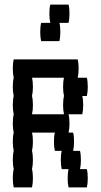

<svg xmlns="http://www.w3.org/2000/svg" viewBox="-20 -820 440 840"><path d="M160 -640Q156 -657 156 -680Q156 -704 160 -720H200Q196 -737 196 -760Q196 -784 200 -800H280Q284 -784 284 -760Q284 -737 280 -720H240Q244 -704 244 -680Q244 -657 240 -640ZM360 -80Q364 -64 364 -40Q364 -17 360 0H280Q276 -17 276 -40Q276 -64 280 -80H250Q246 -97 246 -120Q246 -144 250 -160H220Q216 -177 216 -200Q216 -224 220 -240H120Q124 -224 124 -200Q124 -177 120 -160Q124 -144 124 -120Q124 -97 120 -80Q124 -64 124 -40Q124 -17 120 0H40Q36 -17 36 -40Q36 -64 40 -80Q36 -97 36 -120Q36 -144 40 -160Q36 -177 36 -200Q36 -224 40 -240Q36 -257 36 -280Q36 -304 40 -320Q36 -337 36 -360Q36 -384 40 -400Q36 -417 36 -440Q36 -464 40 -480Q36 -497 36 -520Q36 -544 40 -560H320Q324 -544 324 -520Q324 -497 320 -480H360Q364 -464 364 -440Q364 -417 360 -400H340Q344 -384 344 -360Q344 -337 340 -320H280Q284 -304 284 -280Q284 -257 280 -240H300Q304 -224 304 -200Q304 -177 300 -160H330Q334 -144 334 -120Q334 -97 330 -80ZM256 -360Q256 -384 260 -400Q256 -417 256 -440Q256 -464 260 -480H120Q124 -464 124 -440Q124 -417 120 -400Q124 -384 124 -360Q124 -337 120 -320H260Q256 -337 256 -360Z"/></svg>

Font: VT323
Style: Regular
Weight: 400
Monospace: yes
Designer: Peter Hull
Version: Version 2.000